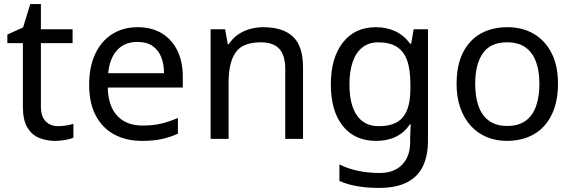

<svg xmlns="http://www.w3.org/2000/svg" viewBox="-20 -679 2803 939"><path d="M264 -62Q284 -62 305 -65.5Q326 -69 339 -73V-6Q325 1 299 5.5Q273 10 249 10Q207 10 171.5 -4.5Q136 -19 114 -55Q92 -91 92 -156V-468H16V-510L93 -545L128 -659H180V-536H335V-468H180V-158Q180 -109 203.5 -85.5Q227 -62 264 -62Z M653 -546Q722 -546 771.5 -516Q821 -486 847.5 -431.5Q874 -377 874 -304V-251H507Q509 -160 553.5 -112.5Q598 -65 678 -65Q729 -65 768.5 -74.5Q808 -84 850 -102V-25Q809 -7 769 1.5Q729 10 674 10Q598 10 539.5 -21Q481 -52 448.5 -113.5Q416 -175 416 -264Q416 -352 445.5 -415Q475 -478 528.5 -512Q582 -546 653 -546ZM652 -474Q589 -474 552.5 -433.5Q516 -393 509 -321H782Q782 -367 768 -401Q754 -435 725.5 -454.5Q697 -474 652 -474Z M1268 -546Q1364 -546 1413 -499.5Q1462 -453 1462 -349V0H1375V-343Q1375 -408 1346 -440Q1317 -472 1255 -472Q1166 -472 1132 -422Q1098 -372 1098 -278V0H1010V-536H1081L1094 -463H1099Q1117 -491 1143.5 -509.5Q1170 -528 1202 -537Q1234 -546 1268 -546Z M1818 -546Q1871 -546 1913.5 -526Q1956 -506 1986 -465H1991L2003 -536H2073V9Q2073 85 2047 136.5Q2021 188 1968 214Q1915 240 1833 240Q1775 240 1726.5 231.5Q1678 223 1640 206V125Q1678 145 1729 156Q1780 167 1838 167Q1907 167 1946.5 126.5Q1986 86 1986 16V-5Q1986 -17 1987 -39.5Q1988 -62 1989 -71H1985Q1957 -30 1915.5 -10Q1874 10 1819 10Q1715 10 1656.5 -63Q1598 -136 1598 -267Q1598 -395 1656.5 -470.5Q1715 -546 1818 -546ZM1830 -472Q1785 -472 1753.5 -448Q1722 -424 1705.5 -378Q1689 -332 1689 -266Q1689 -167 1725.5 -114.5Q1762 -62 1832 -62Q1873 -62 1902 -72.5Q1931 -83 1950 -105.5Q1969 -128 1978 -163Q1987 -198 1987 -246V-267Q1987 -340 1970.5 -385Q1954 -430 1919 -451Q1884 -472 1830 -472Z M2709 -269Q2709 -202 2691.5 -150.5Q2674 -99 2641.5 -63Q2609 -27 2562.5 -8.5Q2516 10 2459 10Q2406 10 2361 -8.5Q2316 -27 2283 -63Q2250 -99 2231.5 -150.5Q2213 -202 2213 -269Q2213 -358 2243 -419.5Q2273 -481 2329 -513.5Q2385 -546 2462 -546Q2535 -546 2590.5 -513.5Q2646 -481 2677.5 -419.5Q2709 -358 2709 -269ZM2304 -269Q2304 -206 2320.5 -159.5Q2337 -113 2372 -88Q2407 -63 2461 -63Q2515 -63 2550 -88Q2585 -113 2601.5 -159.5Q2618 -206 2618 -269Q2618 -333 2601 -378Q2584 -423 2549.5 -447.5Q2515 -472 2460 -472Q2378 -472 2341 -418Q2304 -364 2304 -269Z"/></svg>

Font: Noto Sans Gujarati
Style: Regular
Weight: 400
Designer: Jelle Bosma - Monotype Design Team, Universal Thirst
Foundry: Monotype Imaging Inc.
Version: Version 2.102